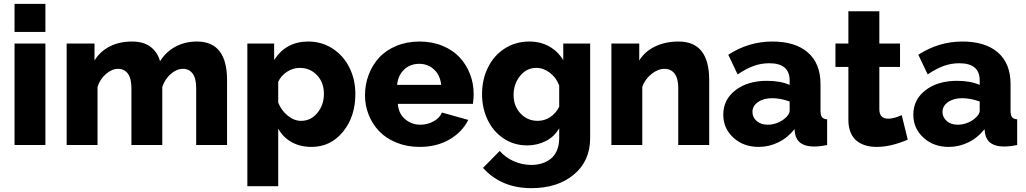

<svg xmlns="http://www.w3.org/2000/svg" viewBox="-20 -750 5308 993"><path d="M55.2 -585V-730H214.8V-585ZM55.2 0V-524.9H214.8V0Z M1154.3 0H994.6V-294.9Q994.6 -344.7 976.3 -369.4Q958 -394 926.8 -394Q894 -394 863.5 -367.7Q833 -341.3 819.3 -300.8V0H659.7V-294.9Q659.7 -344.7 641.1 -369.4Q622.6 -394 591.3 -394Q559.1 -394 528.3 -367.7Q497.6 -341.3 484.4 -300.8V0H324.7V-524.9H468.8V-437Q497.6 -484.4 547.6 -509.8Q597.7 -535.2 662.6 -535.2Q724.1 -535.2 760 -506.8Q795.9 -478.5 807.6 -433.1Q837.9 -481.9 887.2 -508.5Q936.5 -535.2 998.5 -535.2Q1154.3 -535.2 1154.3 -335.9Z M1418.9 -85V212.9H1259.3V-524.9H1397.9V-439.9Q1459.5 -535.2 1574.2 -535.2Q1643.6 -535.2 1699.5 -499.3Q1755.4 -463.4 1786.6 -401.4Q1817.9 -339.4 1817.9 -264.2Q1817.9 -146.5 1753.7 -68.4Q1689.5 9.8 1591.3 9.8Q1532.7 9.8 1488 -15.1Q1443.4 -40 1418.9 -85ZM1655.3 -265.1Q1655.3 -323.2 1619.6 -361.1Q1584 -398.9 1529.3 -398.9Q1496.1 -398.9 1465.3 -379.4Q1434.6 -359.9 1418.9 -327.1V-219.2Q1435.1 -178.7 1468 -151.9Q1501 -125 1537.1 -125Q1587.9 -125 1621.6 -166.3Q1655.3 -207.5 1655.3 -265.1Z M2149.9 9.8Q2085.4 9.8 2031.5 -12Q1977.5 -33.7 1942.1 -70.3Q1906.7 -106.9 1887.2 -155.3Q1867.7 -203.6 1867.7 -256.8Q1867.7 -313.5 1887 -364Q1906.2 -414.6 1941.4 -452.6Q1976.6 -490.7 2030.5 -512.9Q2084.5 -535.2 2149.9 -535.2Q2215.3 -535.2 2269 -512.9Q2322.8 -490.7 2357.4 -453.1Q2392.1 -415.5 2410.9 -366.9Q2429.7 -318.4 2429.7 -264.2Q2429.7 -239.3 2425.8 -212.9H2037.6Q2041 -162.6 2075 -133.8Q2108.9 -105 2154.8 -105Q2190.9 -105 2222.7 -122.6Q2254.4 -140.1 2265.6 -168L2401.9 -129.9Q2370.1 -66.4 2304.2 -28.3Q2238.3 9.8 2149.9 9.8ZM2033.7 -311H2261.7Q2256.8 -360.4 2225.3 -390.1Q2193.8 -419.9 2147.9 -419.9Q2101.6 -419.9 2070.1 -390.1Q2038.6 -360.4 2033.7 -311Z M2473.1 -263.2Q2473.1 -339.4 2503.9 -401.4Q2534.7 -463.4 2590.6 -499.3Q2646.5 -535.2 2717.3 -535.2Q2775.4 -535.2 2820.3 -510Q2865.2 -484.9 2893.1 -439V-524.9H3032.2V-36.1Q3032.2 82.5 2948 152.8Q2863.8 223.1 2728 223.1Q2572.3 223.1 2478 118.2L2564.5 30.8Q2593.3 64 2636.7 83.5Q2680.2 103 2728 103Q2757.8 103 2783.2 95Q2808.6 86.9 2828.9 70.8Q2849.1 54.7 2860.6 27.3Q2872.1 0 2872.1 -36.1V-86.9Q2848.6 -44.4 2804 -21.2Q2759.3 2 2706.1 2Q2638.2 2 2584.5 -33.9Q2530.8 -69.8 2502 -130.1Q2473.1 -190.4 2473.1 -263.2ZM2872.1 -198.2V-308.1Q2856.4 -349.1 2823.5 -374Q2790.5 -398.9 2753.4 -398.9Q2703.1 -398.9 2669.7 -357.2Q2636.2 -315.4 2636.2 -258.8Q2636.2 -201.2 2672.1 -163.1Q2708 -125 2761.2 -125Q2796.9 -125 2826.4 -145Q2856 -165 2872.1 -198.2Z M3647.9 0H3487.8V-294.9Q3487.8 -344.7 3468.8 -369.4Q3449.7 -394 3417 -394Q3383.3 -394 3349.6 -367.4Q3315.9 -340.8 3301.8 -300.8V0H3142.1V-524.9H3286.1V-437Q3314.9 -483.9 3367.9 -509.5Q3420.9 -535.2 3489.7 -535.2Q3647.9 -535.2 3647.9 -335.9Z M3720.7 -157.2Q3720.7 -234.9 3783.7 -283.4Q3846.7 -332 3946.8 -332Q4015.1 -332 4064 -311V-334Q4064 -422.9 3958.5 -422.9Q3916 -422.9 3877.7 -408.9Q3839.4 -395 3794.9 -365.2L3746.6 -466.8Q3851.6 -535.2 3974.6 -535.2Q4093.3 -535.2 4158.4 -478.3Q4223.6 -421.4 4223.6 -314.9V-178.2Q4223.6 -154.3 4231.2 -144.3Q4238.8 -134.3 4257.8 -132.8V0Q4220.7 7.8 4189.9 7.8Q4104.5 7.8 4091.8 -59.1L4088.9 -82Q4054.2 -37.6 4005.6 -13.9Q3957 9.8 3903.8 9.8Q3825.2 9.8 3772.9 -38.1Q3720.7 -85.9 3720.7 -157.2ZM4038.6 -137.2Q4064 -157.7 4064 -178.2V-225.1Q4015.1 -242.2 3973.6 -242.2Q3929.2 -242.2 3900.4 -222.2Q3871.6 -202.1 3871.6 -170.9Q3871.6 -143.6 3893.3 -124.3Q3915 -105 3950.7 -105Q3974.6 -105 3998.3 -113.8Q4022 -122.6 4038.6 -137.2Z M4674.8 -27.8Q4587.9 9.8 4513.7 9.8Q4482.4 9.8 4456.8 2.2Q4431.2 -5.4 4410.9 -21.5Q4390.6 -37.6 4379.2 -65.2Q4367.7 -92.8 4367.7 -129.9V-403.8H4300.8V-524.9H4367.7V-691.9H4527.8V-524.9H4634.8V-403.8H4527.8V-185.1Q4527.8 -136.2 4573.7 -136.2Q4603.5 -136.2 4643.6 -154.8Z M4703.6 -157.2Q4703.6 -234.9 4766.6 -283.4Q4829.6 -332 4929.7 -332Q4998 -332 5046.9 -311V-334Q5046.9 -422.9 4941.4 -422.9Q4898.9 -422.9 4860.6 -408.9Q4822.3 -395 4777.8 -365.2L4729.5 -466.8Q4834.5 -535.2 4957.5 -535.2Q5076.2 -535.2 5141.4 -478.3Q5206.5 -421.4 5206.5 -314.9V-178.2Q5206.5 -154.3 5214.1 -144.3Q5221.7 -134.3 5240.7 -132.8V0Q5203.6 7.8 5172.9 7.8Q5087.4 7.8 5074.7 -59.1L5071.8 -82Q5037.1 -37.6 4988.5 -13.9Q4939.9 9.8 4886.7 9.8Q4808.1 9.8 4755.9 -38.1Q4703.6 -85.9 4703.6 -157.2ZM5021.5 -137.2Q5046.9 -157.7 5046.9 -178.2V-225.1Q4998 -242.2 4956.5 -242.2Q4912.1 -242.2 4883.3 -222.2Q4854.5 -202.1 4854.5 -170.9Q4854.5 -143.6 4876.2 -124.3Q4897.9 -105 4933.6 -105Q4957.5 -105 4981.2 -113.8Q5004.9 -122.6 5021.5 -137.2Z"/></svg>

Font: Raleway-v4020 ExtraBold
Style: Regular
Weight: 800
Designer: Matt McInerney, Pablo Impallari, Rodrigo Fuenzalida
Foundry: Matt McInerney, Pablo Impallari, Rodrigo Fuenzalida
Version: Version 4.020;PS 004.020;hotconv 1.0.88;makeotf.lib2.5.64775